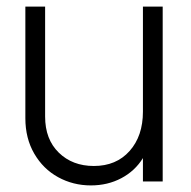

<svg xmlns="http://www.w3.org/2000/svg" viewBox="-20 -551 581 583"><path d="M57 -192V-531H117V-197Q117 -128 158.5 -87.5Q200 -47 265 -47Q333 -47 373.5 -92.5Q414 -138 414 -212V-531H474V0H414V-71Q390 -32 348.5 -10Q307 12 256 12Q202 12 156.5 -13Q111 -38 84 -84.5Q57 -131 57 -192Z"/></svg>

Font: BLUETTI 2.0 Extralight
Style: Roman
Weight: 200
Designer: Stijn de Vries
Foundry: tokotype
Version: Version 2.005;October 31, 2023;FontCreator 14.0.0.2814 64-bi